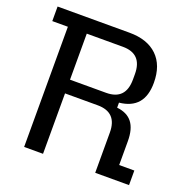

<svg xmlns="http://www.w3.org/2000/svg" viewBox="-124 -807 903 924"><g transform="rotate(20 327.5 -345.0)"><path d="M96.2 0V-615.4H16.4V-690H385Q476.4 -690 526.9 -641.5Q577.4 -593 577.4 -503.2Q577.4 -435.6 546.1 -399.2Q514.8 -362.8 452.2 -356.4V-330.6Q504.4 -325.2 530.1 -292.4Q555.8 -259.6 555.8 -196.8V-74.6H633.4V0H460.2V-206Q460.2 -309.4 360.2 -309.4H193V0ZM378 -379.6Q477.4 -379.6 477.4 -484V-511.4Q477.4 -615.4 378 -615.4H193V-379.6Z"/></g></svg>

Font: Mozilla Headline ExtraLight
Style: Regular
Weight: 200
Designer: Studio DRAMA
Foundry: Studio DRAMA
Version: Version 1.000